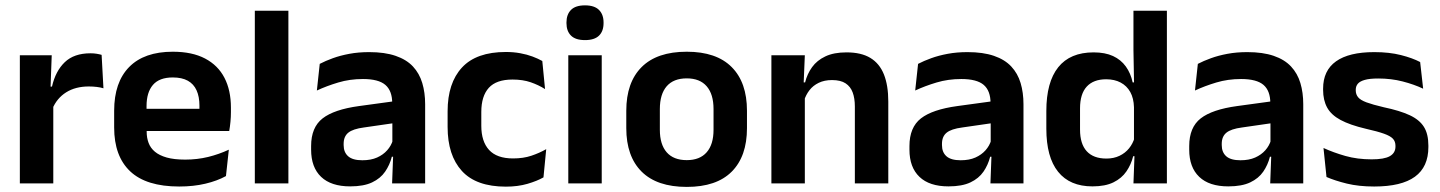

<svg xmlns="http://www.w3.org/2000/svg" viewBox="-20 -702 5514 735"><path d="M180.5 -285 148 -370.5H179Q192.5 -430 228 -464Q263.5 -498 326.5 -498Q339.5 -498 350 -496.2Q360.5 -494.5 369 -492L376 -364Q365 -367.5 350.5 -369.2Q336 -371 320 -371Q269 -371 233.2 -348.5Q197.5 -326 180.5 -285ZM184 0H56V-490.5H178L172.5 -340L184 -335.5Z M666 12Q540 12 478.5 -46Q417 -104 417 -214V-278Q417 -387 474.5 -445.5Q532 -504 641.5 -504Q715.5 -504 765 -478Q814.5 -452 839.2 -404.2Q864 -356.5 864 -290V-272.5Q864 -254.5 862.2 -235.8Q860.5 -217 857.5 -200.5H741.5Q743 -228 743.2 -252.8Q743.5 -277.5 743.5 -297.5Q743.5 -332 732.5 -356.2Q721.5 -380.5 699 -393Q676.5 -405.5 641.5 -405.5Q590 -405.5 565.5 -377Q541 -348.5 541 -296V-250.5L541.5 -236V-197.5Q541.5 -174.5 548.8 -155Q556 -135.5 573 -121.2Q590 -107 618.2 -99Q646.5 -91 689 -91Q735 -91 776.8 -101.2Q818.5 -111.5 856 -129L845 -28Q811.5 -9.5 766.2 1.2Q721 12 666 12ZM831.5 -200.5H485V-285.5H831.5Z M1084 0H955.5V-661H1084Z M1607.5 0H1481L1485.5 -120L1482 -131V-284.5L1481.5 -306.5Q1481.5 -354.5 1455.2 -377Q1429 -399.5 1369.5 -399.5Q1319 -399.5 1274.8 -386.2Q1230.5 -373 1193 -355.5L1204 -457.5Q1226 -469 1254.2 -479.2Q1282.5 -489.5 1317.5 -496Q1352.5 -502.5 1393 -502.5Q1453 -502.5 1494.5 -488.2Q1536 -474 1560.8 -447.5Q1585.5 -421 1596.5 -384.2Q1607.5 -347.5 1607.5 -303ZM1320.5 11.5Q1247.5 11.5 1209.2 -25Q1171 -61.5 1171 -129V-143Q1171 -214.5 1215 -248.8Q1259 -283 1354.5 -296L1493.5 -315L1501 -232.5L1373 -214Q1331 -208.5 1313.2 -194Q1295.5 -179.5 1295.5 -151.5V-146.5Q1295.5 -119 1312.8 -103.8Q1330 -88.5 1367 -88.5Q1400 -88.5 1423.5 -99Q1447 -109.5 1462.2 -126.8Q1477.5 -144 1484 -165.5L1502 -102H1480Q1472 -70.5 1454.2 -44.8Q1436.5 -19 1404.5 -3.8Q1372.5 11.5 1320.5 11.5Z M1916.5 12.5Q1803 12.5 1748.2 -47.5Q1693.5 -107.5 1693.5 -216V-276Q1693.5 -384 1748.5 -443.5Q1803.5 -503 1916.5 -503Q1946 -503 1971.8 -498.2Q1997.5 -493.5 2018.8 -485.5Q2040 -477.5 2056 -468.5L2066.5 -361Q2042 -376.5 2011.8 -387Q1981.5 -397.5 1942 -397.5Q1880 -397.5 1851.2 -365.8Q1822.5 -334 1822.5 -273.5V-220.5Q1822.5 -160.5 1852.2 -128Q1882 -95.5 1944 -95.5Q1983.5 -95.5 2014 -105.8Q2044.5 -116 2071 -131L2060.5 -23Q2036 -9 1999 1.8Q1962 12.5 1916.5 12.5Z M2283.5 0H2155.5V-490.5H2283.5ZM2219.5 -548.5Q2183 -548.5 2165.8 -565.8Q2148.5 -583 2148.5 -613.5V-616Q2148.5 -646.5 2165.8 -664Q2183 -681.5 2219.5 -681.5Q2255.5 -681.5 2273 -664Q2290.5 -646.5 2290.5 -616V-613.5Q2290.5 -582.5 2273 -565.5Q2255.5 -548.5 2219.5 -548.5Z M2609 13.5Q2495 13.5 2436.2 -45Q2377.5 -103.5 2377.5 -211.5V-278Q2377.5 -386.5 2436.2 -445.2Q2495 -504 2609 -504Q2722.5 -504 2781 -445.2Q2839.5 -386.5 2839.5 -278V-211.5Q2839.5 -103.5 2781.2 -45Q2723 13.5 2609 13.5ZM2609 -89Q2659 -89 2685.2 -119Q2711.5 -149 2711.5 -205V-284.5Q2711.5 -341.5 2685.2 -371.8Q2659 -402 2609 -402Q2558.5 -402 2532.2 -371.8Q2506 -341.5 2506 -284.5V-205Q2506 -149 2532.2 -119Q2558.5 -89 2609 -89Z M3380.5 0H3252.5V-294.5Q3252.5 -325.5 3244.2 -348Q3236 -370.5 3217 -383Q3198 -395.5 3165 -395.5Q3136 -395.5 3114.2 -385Q3092.5 -374.5 3078.8 -356.8Q3065 -339 3058 -316.5L3038 -386.5H3062Q3070 -419 3088.8 -445Q3107.5 -471 3139.8 -486.2Q3172 -501.5 3220.5 -501.5Q3277 -501.5 3312 -480.2Q3347 -459 3363.8 -417Q3380.5 -375 3380.5 -313ZM3061 0H2933V-490.5H3061L3056 -371L3061 -360.5Z M3898 0H3771.5L3776 -120L3772.5 -131V-284.5L3772 -306.5Q3772 -354.5 3745.8 -377Q3719.5 -399.5 3660 -399.5Q3609.5 -399.5 3565.2 -386.2Q3521 -373 3483.5 -355.5L3494.5 -457.5Q3516.5 -469 3544.8 -479.2Q3573 -489.5 3608 -496Q3643 -502.5 3683.5 -502.5Q3743.5 -502.5 3785 -488.2Q3826.5 -474 3851.2 -447.5Q3876 -421 3887 -384.2Q3898 -347.5 3898 -303ZM3611 11.5Q3538 11.5 3499.8 -25Q3461.5 -61.5 3461.5 -129V-143Q3461.5 -214.5 3505.5 -248.8Q3549.5 -283 3645 -296L3784 -315L3791.5 -232.5L3663.5 -214Q3621.5 -208.5 3603.8 -194Q3586 -179.5 3586 -151.5V-146.5Q3586 -119 3603.2 -103.8Q3620.5 -88.5 3657.5 -88.5Q3690.5 -88.5 3714 -99Q3737.5 -109.5 3752.8 -126.8Q3768 -144 3774.5 -165.5L3792.5 -102H3770.5Q3762.5 -70.5 3744.8 -44.8Q3727 -19 3695 -3.8Q3663 11.5 3611 11.5Z M4162 11.5Q4075.5 11.5 4030.5 -44.5Q3985.5 -100.5 3985.5 -209.5V-277Q3985.5 -387.5 4031 -444.5Q4076.5 -501.5 4166.5 -501.5Q4210.5 -501.5 4240.8 -487.5Q4271 -473.5 4289.8 -447.5Q4308.5 -421.5 4316 -386.5H4353.5L4321 -291.5Q4320 -326 4306.8 -349.8Q4293.5 -373.5 4270 -386Q4246.5 -398.5 4214.5 -398.5Q4166 -398.5 4140.2 -370.5Q4114.5 -342.5 4114.5 -287V-206Q4114.5 -151 4140.2 -123Q4166 -95 4215.5 -95Q4243.5 -95 4265.5 -105.5Q4287.5 -116 4302.2 -134.2Q4317 -152.5 4323.5 -175.5L4354 -104H4318Q4310 -72 4292 -45.8Q4274 -19.5 4242.5 -4Q4211 11.5 4162 11.5ZM4447 0H4319L4323.5 -120L4321 -148.5V-349L4321.5 -369.5L4319 -510V-661H4447Z M4969 0H4842.5L4847 -120L4843.5 -131V-284.5L4843 -306.5Q4843 -354.5 4816.8 -377Q4790.5 -399.5 4731 -399.5Q4680.5 -399.5 4636.2 -386.2Q4592 -373 4554.5 -355.5L4565.5 -457.5Q4587.5 -469 4615.8 -479.2Q4644 -489.5 4679 -496Q4714 -502.5 4754.5 -502.5Q4814.5 -502.5 4856 -488.2Q4897.5 -474 4922.2 -447.5Q4947 -421 4958 -384.2Q4969 -347.5 4969 -303ZM4682 11.5Q4609 11.5 4570.8 -25Q4532.5 -61.5 4532.5 -129V-143Q4532.5 -214.5 4576.5 -248.8Q4620.5 -283 4716 -296L4855 -315L4862.5 -232.5L4734.5 -214Q4692.5 -208.5 4674.8 -194Q4657 -179.5 4657 -151.5V-146.5Q4657 -119 4674.2 -103.8Q4691.5 -88.5 4728.5 -88.5Q4761.5 -88.5 4785 -99Q4808.5 -109.5 4823.8 -126.8Q4839 -144 4845.5 -165.5L4863.5 -102H4841.5Q4833.5 -70.5 4815.8 -44.8Q4798 -19 4766 -3.8Q4734 11.5 4682 11.5Z M5240.5 12Q5181.5 12 5135.8 0.8Q5090 -10.5 5058 -24.5L5046.5 -135.5Q5084.5 -118 5130.2 -105Q5176 -92 5231 -92Q5279 -92 5300.5 -104.2Q5322 -116.5 5322 -141V-144Q5322 -160.5 5312.2 -171Q5302.5 -181.5 5278 -190.2Q5253.5 -199 5209 -209Q5147.5 -223.5 5111.8 -242.8Q5076 -262 5060.5 -290.2Q5045 -318.5 5045 -358V-362.5Q5045 -432 5094.5 -467.2Q5144 -502.5 5241 -502.5Q5298.5 -502.5 5342.8 -491.2Q5387 -480 5416.5 -464.5L5428 -362.5Q5393 -379 5349.5 -390.2Q5306 -401.5 5256 -401.5Q5223.5 -401.5 5204.8 -396.2Q5186 -391 5178 -381.5Q5170 -372 5170 -358.5V-356Q5170 -341 5178.8 -330Q5187.5 -319 5211 -310.2Q5234.5 -301.5 5277 -291.5Q5339 -278.5 5376.5 -261Q5414 -243.5 5431 -216.2Q5448 -189 5448 -145V-139Q5448 -63 5396.5 -25.5Q5345 12 5240.5 12Z"/></svg>

Font: Anek Malayalam SemiBold
Style: Regular
Weight: 600
Version: Version 1.003